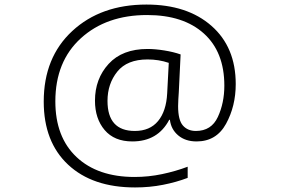

<svg xmlns="http://www.w3.org/2000/svg" viewBox="-20 -727 1240 843"><path d="M804 54V5Q751 25 691.5 37.5Q632 50 571 50Q409 50 316 -37.5Q223 -125 223 -282Q223 -457 335 -559Q447 -661 626 -661Q785 -661 875 -580Q965 -499 965 -351Q965 -275 936.5 -213.5Q908 -152 840 -152Q804 -152 783 -176Q762 -200 762 -261Q762 -275 763 -291Q764 -307 765 -322L773 -488Q742 -499 701.5 -505.5Q661 -512 628 -512Q517 -512 457 -446.5Q397 -381 397 -285Q397 -206 439.5 -156Q482 -106 561 -106Q673 -106 723 -201H726Q731 -159 762.5 -132.5Q794 -106 843 -106Q930 -106 972.5 -183.5Q1015 -261 1015 -358Q1015 -520 908.5 -613.5Q802 -707 623 -707Q423 -707 297.5 -591Q172 -475 172 -281Q172 -104 279 -4Q386 96 573 96Q637 96 695.5 84.5Q754 73 804 54ZM452 -284Q452 -359 495 -412.5Q538 -466 628 -466Q677 -466 721 -451L714 -317Q710 -239 674 -195.5Q638 -152 572 -152Q452 -152 452 -284Z"/></svg>

Font: Noto Sans Mono UI Light
Style: Regular
Weight: 300
Designer: Monotype Design team
Foundry: Monotype Imaging Inc.
Version: 1.000